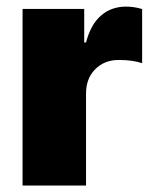

<svg xmlns="http://www.w3.org/2000/svg" viewBox="-20 -573 473 593"><path d="M49.7 0V-545.5H240.1V-441.8H245.7Q260.3 -497.9 292.3 -525.2Q324.2 -552.6 369.3 -552.6Q393.8 -552.6 419 -545.1V-377.8Q390.3 -387.8 346.6 -387.8Q302.6 -387.8 274.1 -359.2Q245.7 -330.6 245.7 -284.1V0Z"/></svg>

Font: Karasuma Gothic
Style: Black
Weight: 900
Designer: Rasmus Andersson / Ryoko Nishizuka
Foundry: Genbu
Version: Version 1.00